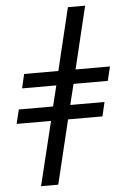

<svg xmlns="http://www.w3.org/2000/svg" viewBox="-63 -827 685 1056"><g transform="rotate(-5 279.5 -299.0)"><path d="M120 185 206 -168H16L35 -246H224L252 -360H63L81 -438H270L353 -783H448L365 -438H555L536 -360H347L319 -246H508L490 -168H300L215 185Z"/></g></svg>

Font: Ubuntu Sans Medium
Style: Italic
Weight: 500
Italic angle: -13.5°
Designer: Dalton Maag Ltd
Foundry: Dalton Maag Ltd
Version: Version 1.006